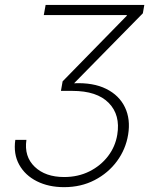

<svg xmlns="http://www.w3.org/2000/svg" viewBox="-20 -566 663 777"><path d="M239.3 191.4Q176.8 191.4 129.2 167.5Q81.5 143.6 57.6 100.3Q33.7 57.1 42 0H86.9Q77.1 67.4 120.4 108.9Q163.6 150.4 239.7 150.4Q295.9 150.4 341.6 127.7Q387.2 105 417 66.2Q446.8 27.3 454.6 -21Q467.8 -100.6 420.2 -149.4Q372.6 -198.2 272.5 -198.2H226.6L233.4 -236.8L493.2 -502.4V-504.9H157.2L164.6 -545.9H564L558.1 -512.2L279.8 -229Q357.4 -232.4 409.9 -206.3Q462.4 -180.2 485.6 -131.8Q508.8 -83.5 498.5 -21Q488.8 38.1 453.4 86.2Q418 134.3 363 162.8Q308.1 191.4 239.3 191.4Z"/></svg>

Font: Inter Extra Light
Style: Italic
Weight: 200
Italic angle: -9.39999°
Designer: Rasmus Andersson
Foundry: rsms
Version: Version 4.000;git-3c8e0fc